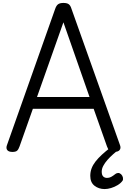

<svg xmlns="http://www.w3.org/2000/svg" viewBox="-20 -1021 865 1308"><path d="M65 14Q39 14 29.5 1.5Q20 -11 27 -31L356 -961Q364 -984 376.5 -992.5Q389 -1001 412 -1001Q436 -1001 448 -992.5Q460 -984 467 -961L798 -31Q805 -11 794.5 1.5Q784 14 758 14Q736 14 726 5.5Q716 -3 709 -23L618 -280H204L113 -23Q106 -3 96.5 5.5Q87 14 65 14ZM232 -360H590L412 -869ZM693 267Q653 267 624 244.5Q595 222 595 177Q595 150 604 126Q613 102 631 79Q649 56 674.5 32.5Q700 9 734 -17L796 -18V-9Q773 10 751 29.5Q729 49 711.5 69Q694 89 683.5 109Q673 129 673 148Q673 171 683 181Q693 191 709 191Q724 191 736.5 184.5Q749 178 768 163Q775 158 785 157.5Q795 157 805 166Q815 176 817.5 189Q820 202 815 210Q803 227 781.5 240Q760 253 736.5 260Q713 267 693 267Z"/></svg>

Font: Playwrite PL
Style: Regular
Weight: 400
Designer: Veronika Burian, José Scaglione
Foundry: TypeTogether
Version: Version 1.002